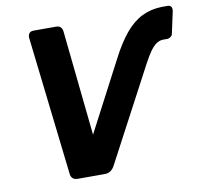

<svg xmlns="http://www.w3.org/2000/svg" viewBox="-79 -790 928 875"><g transform="rotate(-10 385.5 -352.5)"><path d="M212 0Q196 0 188 -8Q180 -16 179 -29L105 -670Q104 -683 110 -691.5Q116 -700 131 -700H235Q249 -700 256 -692Q263 -684 264 -674L315 -186L484 -509Q519 -577 555 -620Q591 -663 632.5 -683.5Q674 -704 725 -705H751Q764 -705 768.5 -696.5Q773 -688 770 -675L749 -578Q748 -569 740 -563Q732 -557 723 -557H706Q689 -557 674.5 -547.5Q660 -538 645 -517.5Q630 -497 611 -461L382 -29Q375 -16 364 -8Q353 0 336 0Z"/></g></svg>

Font: Rubik SemiBold
Style: Italic
Weight: 600
Italic angle: -12°
Designer: Hubert and Fischer
Foundry: Hubert and Fischer
Version: Version 2.300;gftools[0.9.30]